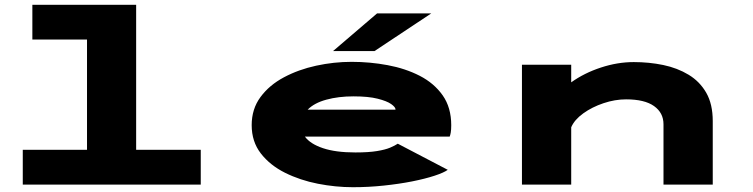

<svg xmlns="http://www.w3.org/2000/svg" viewBox="-20 -770 3140 801"><path d="M75 0V-145H343V-605H115V-750H548V-145H817.5V0Z M1452 11Q1380 11 1306 -3.5Q1232 -18 1169.2 -49.2Q1106.5 -80.5 1068.2 -129.8Q1030 -179 1030 -248Q1030 -315.5 1066.8 -365.2Q1103.5 -415 1164.5 -447.5Q1225.5 -480 1299.2 -496Q1373 -512 1447 -512Q1523.5 -512 1597.2 -498.2Q1671 -484.5 1731 -453.8Q1791 -423 1826.8 -372.2Q1862.5 -321.5 1862.5 -247.5Q1862.5 -228.5 1860.5 -217.2Q1858.5 -206 1856 -200H1252Q1274.5 -169.5 1327.5 -151.8Q1380.5 -134 1462.5 -134Q1518 -134 1552.8 -139.8Q1587.5 -145.5 1607.5 -154Q1627.5 -162.5 1639.5 -170.5L1848 -61.5Q1831.5 -49.5 1792.5 -36.8Q1753.5 -24 1699.2 -13.2Q1645 -2.5 1581.5 4.2Q1518 11 1452 11ZM1454.5 -368Q1392 -368 1341.5 -354.2Q1291 -340.5 1263.5 -312.5H1630V-313.5Q1630 -323 1612 -335.8Q1594 -348.5 1555.5 -358.2Q1517 -368 1454.5 -368ZM1542.5 -557H1369.5L1553 -714H1779Z M2157.5 0V-500H2363V-426.5Q2417.5 -465.5 2486.8 -488.2Q2556 -511 2624 -511Q2688 -511 2747 -498.8Q2806 -486.5 2852.8 -458.2Q2899.5 -430 2926.5 -382.8Q2953.5 -335.5 2953.5 -265V0H2748V-251.5Q2748 -299.5 2708.5 -327.5Q2669 -355.5 2592 -355.5Q2545.5 -355.5 2497.8 -339.5Q2450 -323.5 2413.2 -297Q2376.5 -270.5 2363 -239V0Z"/></svg>

Font: Trispace Expanded ExtraBold
Style: Regular
Weight: 800
Width: 7
Designer: Tyler Finck
Foundry: Etcetera Type Company
Version: Version 1.210; ttfautohint (v1.8.3)